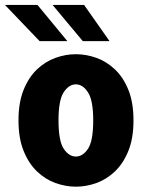

<svg xmlns="http://www.w3.org/2000/svg" viewBox="-24 -726 594 758"><path d="M275.5 11Q235 11 194.8 -3.5Q154.5 -18 121.8 -49.5Q89 -81 69 -130.8Q49 -180.5 49 -251Q49 -321 69 -370.8Q89 -420.5 121.8 -451.8Q154.5 -483 194.8 -497.5Q235 -512 275.5 -512Q316.5 -512 356.8 -497.5Q397 -483 430 -451.8Q463 -420.5 483 -370.8Q503 -321 503 -251Q503 -180.5 483 -130.8Q463 -81 430 -49.5Q397 -18 356.8 -3.5Q316.5 11 275.5 11ZM275.5 -108Q303 -108 323.5 -138.8Q344 -169.5 344 -251Q344 -329.5 323.5 -361.2Q303 -393 275.5 -393Q248 -393 227.5 -361.8Q207 -330.5 207 -251Q207 -169.5 227.5 -138.8Q248 -108 275.5 -108ZM303 -563.5 183.5 -706.5H308L408.5 -563.5ZM132.5 -563.5 -4.5 -706.5H124L242 -563.5Z"/></svg>

Font: Trispace SemiCondensed
Style: Bold
Weight: 700
Width: 4
Designer: Tyler Finck
Foundry: Etcetera Type Company
Version: Version 1.210; ttfautohint (v1.8.3)